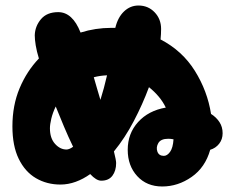

<svg xmlns="http://www.w3.org/2000/svg" viewBox="-20 -702 852 696"><path d="M199 -33Q150 -33 110.5 -56Q71 -79 48 -126Q25 -173 25 -244Q25 -320 51 -382Q77 -444 121 -490Q113 -516 109.5 -537.5Q106 -559 106 -574Q107 -607 128.5 -632.5Q150 -658 191 -658Q243 -658 272 -584Q326 -601 383 -601Q391 -601 398 -601Q407 -639 429.5 -660.5Q452 -682 482 -682Q517 -682 540.5 -657.5Q564 -633 564 -597Q564 -579 562 -559Q641 -518 686.5 -445Q732 -372 745 -289Q764 -277 775.5 -259.5Q787 -242 787 -219Q787 -197 774.5 -181Q762 -165 742 -159Q724 -95 674.5 -60.5Q625 -26 568 -26Q512 -26 477.5 -63.5Q443 -101 443 -159Q443 -218 480.5 -259.5Q518 -301 581 -312Q571 -333 555.5 -351.5Q540 -370 520 -386Q497 -324 465 -263Q433 -202 393 -153Q401 -121 401 -111Q401 -83 387.5 -65Q374 -47 347 -47Q329 -47 307 -71Q282 -53 254.5 -43Q227 -33 199 -33ZM320 -422Q326 -401 332 -380.5Q338 -360 344 -340Q357 -381 368 -429Q343 -428 320 -422ZM161 -237Q161 -201 179.5 -180.5Q198 -160 221 -160Q231 -160 245 -170Q228 -205 212 -243Q196 -281 182 -316Q171 -293 166 -272Q161 -251 161 -237ZM590 -199Q563 -199 554 -183.5Q545 -168 550.5 -152.5Q556 -137 574 -137Q586 -137 596.5 -151.5Q607 -166 609 -197Q599 -199 590 -199Z"/></svg>

Font: Cherry Bomb One
Style: Regular
Weight: 400
Designer: satsuyako
Foundry: satsuyako
Version: Version 4.100; ttfautohint (v1.8.3)